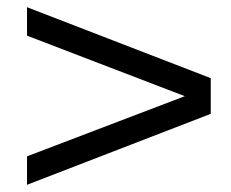

<svg xmlns="http://www.w3.org/2000/svg" viewBox="-20 -521 640 533"><path d="M55 -8V-87L493 -254L55 -422V-501L565 -304V-205Z"/></svg>

Font: Chivo Mono Light
Style: Regular
Weight: 300
Monospace: yes
Designer: Hector Gatti
Foundry: Omnibus-Type
Version: Version 1.008